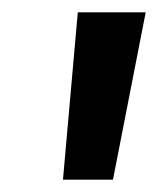

<svg xmlns="http://www.w3.org/2000/svg" viewBox="-20 -711 256 311"><path d="M82 -420 106 -691H216L163 -420Z"/></svg>

Font: Fira Sans Extra Condensed Medium
Style: Italic
Weight: 500
Width: 3
Italic angle: -8°
Designer: Carrois Corporate & Edenspiekermann AG
Foundry: Carrois Corporate GbR & Edenspiekermann AG
Version: Version 4.203